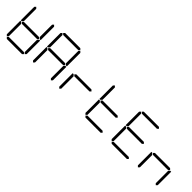

<svg xmlns="http://www.w3.org/2000/svg" viewBox="335 -2613 4226 4226"><g transform="rotate(45 2448.0 -500.0)"><path d="M130 -511 127 -508H99V-927L130 -958L161 -927V-542ZM644 -531 675 -500 644 -469H172L141 -500L172 -531ZM130 -42 99 -73V-492H127L130 -489L161 -458V-73ZM686 -489 689 -492H717V-73L686 -42L655 -73V-458ZM686 -958 717 -927V-508H689L686 -511L655 -541V-927ZM675 -31 644 0H172L141 -31L172 -62H644Z M946 -511 943 -508H915V-927L946 -958L977 -927V-542ZM957 -969 988 -1000H1460L1491 -969L1460 -938H988ZM1460 -531 1491 -500 1460 -469H988L957 -500L988 -531ZM946 -42 915 -73V-492H943L946 -489L977 -458V-73ZM1502 -489 1505 -492H1533V-73L1502 -42L1471 -73V-458ZM1502 -958 1533 -927V-508H1505L1502 -511L1471 -541V-927Z M2276 -531 2307 -500 2276 -469H1804L1773 -500L1804 -531ZM1762 -42 1731 -73V-492H1759L1762 -489L1793 -458V-73Z M2578 -511 2575 -508H2547V-927L2578 -958L2609 -927V-542ZM3092 -531 3123 -500 3092 -469H2620L2589 -500L2620 -531ZM2578 -42 2547 -73V-492H2575L2578 -489L2609 -458V-73ZM3123 -31 3092 0H2620L2589 -31L2620 -62H3092Z M3394 -511 3391 -508H3363V-927L3394 -958L3425 -927V-542ZM3405 -969 3436 -1000H3908L3939 -969L3908 -938H3436ZM3908 -531 3939 -500 3908 -469H3436L3405 -500L3436 -531ZM3394 -42 3363 -73V-492H3391L3394 -489L3425 -458V-73ZM3939 -31 3908 0H3436L3405 -31L3436 -62H3908Z M4724 -531 4755 -500 4724 -469H4252L4221 -500L4252 -531ZM4210 -42 4179 -73V-492H4207L4210 -489L4241 -458V-73ZM4766 -489 4769 -492H4797V-73L4766 -42L4735 -73V-458Z"/></g></svg>

Font: DSEG7 Classic
Style: Light
Weight: 300
Designer: Keshikan(Twitter:@keshinomi_88pro)
Version: Version 0.46